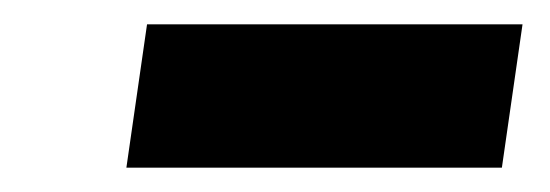

<svg xmlns="http://www.w3.org/2000/svg" viewBox="-20 -365 453 158"><path d="M84 -227 101 -345H410L393 -227Z"/></svg>

Font: Lexend Med
Style: Italic
Weight: 500
Italic angle: -8.13011°
Designer: Bonnie Shaver-Troup, Thomas Jockin
Foundry: Lexend
Version: Version 1.007